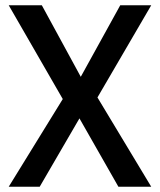

<svg xmlns="http://www.w3.org/2000/svg" viewBox="-20 -705 604 725"><path d="M138 -685 285 -415 434 -685H551L348 -337L551 0H427L280 -258L130 0H13L217 -331L13 -685Z"/></svg>

Font: TitilliumWebSemiBold
Style: Bold
Weight: 600
Version: Version 1.001;PS 57.000;hotconv 1.0.70;makeotf.lib2.5.55311